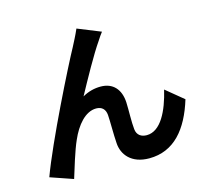

<svg xmlns="http://www.w3.org/2000/svg" viewBox="-118 -947 1236 1134"><g transform="rotate(-15 500.0 -380.5)"><path d="M583 -751 442 -808C424 -766 406 -734 393 -708C341 -614 132 -198 60 -1L199 47C215 -5 248 -116 274 -173C309 -254 365 -322 432 -322C467 -322 487 -302 490 -267C493 -227 492 -147 496 -93C500 -22 551 44 660 44C813 44 904 -68 956 -238L849 -326C820 -203 767 -92 681 -92C649 -92 622 -107 618 -145C613 -187 616 -266 614 -310C610 -392 565 -440 491 -440C453 -440 416 -431 379 -410C427 -498 502 -635 551 -705C562 -722 573 -739 583 -751Z"/></g></svg>

Font: Noto Sans T Chinese Bold
Style: Bold
Weight: 700
Designer: Ryoko NISHIZUKA (kana & ideographs); Paul D. Hunt (Latin, Greek & Cyrillic); Wenlong ZHANG (bopomofo); Sandoll Communica
Foundry: Adobe Systems Incorporated
Version: Version 1.000;PS 1;hotconv 1.0.78;makeotf.lib2.5.61930